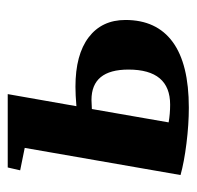

<svg xmlns="http://www.w3.org/2000/svg" viewBox="-26 -473 509 497"><g transform="rotate(-90 228.5 -224.5)"><path d="M202.1 -281.2Q231.4 -283.7 252.4 -283.7Q335.4 -283.7 380.4 -249.5Q425.3 -215.3 425.3 -154.3Q425.3 -73.7 368.4 -32Q311.5 9.8 198.2 9.8Q154.8 9.8 106 3.7Q57.1 -2.4 23.9 -11.7L94.2 -415L36.1 -426.8L43.5 -459H233.4ZM218.3 -242.2 194.8 -241.2 160.2 -42.5Q182.1 -38.6 206.1 -38.6Q296.9 -38.6 296.9 -146.5Q296.9 -242.2 218.3 -242.2Z"/></g></svg>

Font: Tinos
Style: Bold Italic
Weight: 700
Italic angle: -16.333°
Designer: Steve Matteson
Foundry: Monotype Imaging Inc.
Version: Version 1.23